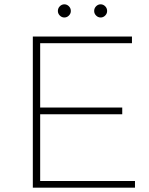

<svg xmlns="http://www.w3.org/2000/svg" viewBox="-20 -869 688 889"><path d="M132 0V-700H591V-669H166V-371H546V-340H166V-31H605V0ZM446 -788Q434 -788 425 -797Q416 -806 416 -818Q416 -831 425 -840Q434 -849 446 -849Q458 -849 467 -840Q476 -831 476 -818Q476 -806 467 -797Q458 -788 446 -788ZM278 -788Q266 -788 257 -797Q248 -806 248 -818Q248 -831 257 -840Q266 -849 278 -849Q290 -849 299 -840Q308 -831 308 -818Q308 -806 299 -797Q290 -788 278 -788Z"/></svg>

Font: Montserrat ExtraLight
Style: Regular
Weight: 200
Designer: Julieta Ulanovsky
Foundry: Julieta Ulanovsky
Version: Version 9.000; ttfautohint (v1.8.4.7-5d5b)